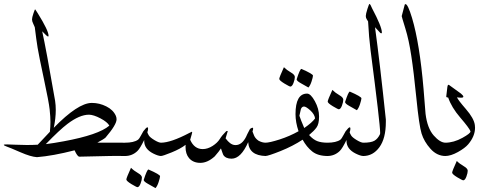

<svg xmlns="http://www.w3.org/2000/svg" viewBox="-86 -802 2473 987"><path d="M476.1 -156.2Q465.8 -174.8 430.7 -193.4Q395.5 -211.9 372.1 -212.4H371.1Q323.2 -212.4 260.7 -165Q220.2 -134.3 149.4 -61Q189 -65.9 241.7 -75.7Q421.4 -108.9 476.1 -156.2ZM-6.8 -58.1Q22.9 -56.6 51.8 -56.6Q80.6 -56.6 107.9 -58.1Q127.4 -78.6 170.4 -124.5Q173.3 -149.9 173.3 -175.3Q173.3 -200.7 169.2 -239.5Q165 -278.3 139.6 -396.5Q114.3 -514.6 107.4 -556.2Q100.6 -597.7 92.8 -662.1Q91.3 -667 85 -679.7Q78.6 -692.4 78.6 -702.1Q78.6 -711.9 85.9 -733.4Q93.3 -754.4 94.2 -754.4Q95.2 -754.4 108.4 -733.4Q163.6 -644.5 163.6 -618.2Q163.6 -614.3 161.1 -614.3Q155.8 -614.3 130.9 -641.1Q150.9 -551.8 197.3 -283.7Q200.7 -261.2 200.7 -236.8Q200.7 -193.8 190.4 -145Q314.5 -272 384.8 -272.9H386.7Q424.8 -272.9 460.4 -255.1Q496.1 -237.3 509.8 -206.1Q513.2 -197.8 513.2 -188.5Q513.2 -161.1 456.5 -94.7Q446.8 -85.9 414.1 -68.8L558.1 -68.4V0Q531.2 -0.5 509.8 -0.5Q488.8 -0.5 473.1 0L322.3 3.4Q312 3.4 297.4 -29.3Q185.1 -0.5 104 5.9Q72.3 3.9 18.6 -19.5Q-35.2 -43 -50.8 -48.3Q-66.4 -53.7 -66.4 -57.6Q-66.4 -59.6 -49.3 -59.6Q-34.7 -59.6 -6.8 -58.1Z M742.2 0Q727.5 0 702.1 -12.7Q655.3 -36.1 655.3 -77.6V-82.5Q633.8 -38.6 620.6 -25.9Q593.8 0 556.2 0V-68.4Q602.1 -68.4 624 -84Q629.4 -87.9 639.2 -106.4Q648.9 -125 650.9 -127.4Q666 -147.5 671.9 -147.5Q675.3 -147.5 675.3 -140.1Q675.3 -133.3 671.4 -122.1Q673.3 -115.2 679.2 -105.5Q685.1 -95.7 707.5 -82Q730 -68.4 742.2 -68.4ZM620.6 160.2Q616.2 160.2 589.8 144.5Q563.5 128.4 563.5 120.6Q563.5 112.8 587.4 60.5Q602.5 75.7 623 87.4Q643.6 99.1 643.6 110.8Q643.6 122.6 636.7 141.1Q629.9 159.7 620.6 160.2ZM736.8 104Q736.3 112.8 729.5 133.8Q722.7 154.8 713.4 165Q695.3 154.8 673.8 142.6Q652.8 130.9 652.8 123V122.6Q669.9 69.3 677.2 69.3Q736.8 95.2 736.8 104Z M1104.5 13.7Q1074.2 13.7 1062 -5.4Q1060.1 -8.3 1049.8 -39.1Q1041.5 -25.4 1017.6 2Q981 35.2 943.8 35.2Q906.7 35.2 885.7 10.7Q867.7 -10.7 867.7 -46.9Q867.7 -52.2 868.2 -57.6Q841.8 -37.1 796.4 -18.6Q751 0 740.7 0V-68.4Q792 -68.4 887.7 -118.7Q900.4 -124 900.9 -125Q901.9 -124 901.9 -121.1Q901.9 -118.2 891.6 -83.5Q912.6 -35.6 956.1 -35.6Q981.4 -35.6 1006.8 -51.8Q1031.7 -67.9 1043.5 -86.9Q1055.2 -106 1076.7 -127.4Q1079.6 -128.9 1082 -128.9Q1084.5 -128.9 1084.5 -127Q1084.5 -125 1073.7 -90.8Q1096.7 -59.1 1119.1 -56.6Q1122.1 -56.2 1125 -56.2Q1157.2 -56.2 1178.7 -98.1Q1182.1 -107.4 1199.2 -139.2Q1208 -145.5 1211.9 -145.5Q1213.4 -145.5 1214.4 -144.5Q1215.3 -143.1 1215.3 -140.6Q1215.3 -135.3 1211.9 -126Q1214.4 -119.1 1220.2 -105Q1226.1 -90.8 1242.2 -79.1Q1261.2 -68.4 1280.3 -68.4V0Q1193.8 -2.4 1189.9 -71.3Q1152.3 13.7 1104.5 13.7Z M1406.7 -356.9Q1402.3 -356.9 1376 -372.6Q1349.6 -388.7 1349.6 -396.5Q1349.6 -404.3 1373.5 -456.5Q1388.7 -441.4 1409.2 -429.7Q1429.7 -418 1429.7 -406.2Q1429.7 -394.5 1422.9 -376Q1416 -357.4 1406.7 -356.9ZM1522.9 -413.1Q1522.5 -404.3 1515.6 -383.3Q1508.8 -362.3 1499.5 -352.1Q1481.4 -362.3 1460 -374.5Q1439 -386.2 1439 -394V-394.5Q1456.1 -447.8 1463.4 -447.8Q1522.9 -421.9 1522.9 -413.1ZM1477.1 -254.4Q1466.3 -254.4 1460.9 -241.7Q1460 -238.8 1453.1 -207Q1459.5 -187 1478 -144Q1518.6 -171.9 1533.7 -193.4Q1530.8 -214.8 1509.3 -234.4Q1487.8 -253.9 1477.1 -254.4ZM1599.1 0Q1548.3 0 1519 -23.4Q1489.7 -46.9 1469.7 -84Q1419.4 -50.8 1356 -25.4Q1292.5 0 1277.8 0V-68.4Q1299.3 -68.4 1351.1 -85Q1402.8 -101.6 1448.7 -127.4Q1433.1 -173.3 1433.1 -215.3Q1433.1 -320.8 1492.7 -320.8Q1511.2 -320.8 1532.7 -281.7Q1554.2 -242.7 1554.2 -203.1Q1554.2 -164.1 1541 -146.5Q1528.3 -128.9 1502.9 -107.9Q1523.4 -85 1544.4 -76.7Q1565.4 -68.4 1599.1 -68.4Z M1782.2 0Q1767.6 0 1742.2 -12.7Q1695.3 -36.1 1695.3 -77.6V-82.5Q1673.8 -38.6 1660.6 -25.9Q1633.8 0 1596.2 0V-68.4Q1642.1 -68.4 1664.1 -84Q1669.4 -87.9 1679.2 -106.4Q1689 -125 1690.9 -127.4Q1706.1 -147.5 1711.9 -147.5Q1715.3 -147.5 1715.3 -140.1Q1715.3 -133.3 1711.4 -122.1Q1713.4 -115.2 1719.2 -105.5Q1725.1 -95.7 1747.6 -82Q1770 -68.4 1782.2 -68.4ZM1655.8 -240.2Q1651.4 -240.2 1625 -255.9Q1598.6 -272 1598.6 -279.8Q1598.6 -287.6 1622.6 -339.8Q1637.7 -324.7 1658.2 -313Q1678.7 -301.3 1678.7 -289.6Q1678.7 -277.8 1671.9 -259.3Q1665 -240.7 1655.8 -240.2ZM1772 -296.4Q1771.5 -287.6 1764.6 -266.6Q1757.8 -245.6 1748.5 -235.4Q1730.5 -245.6 1709 -257.8Q1688 -269.5 1688 -277.3V-277.8Q1705.1 -331.1 1712.4 -331.1Q1772 -305.2 1772 -296.4Z M1780.8 0V-68.4Q1821.3 -68.4 1838.9 -78.6Q1856.4 -88.9 1867.2 -111.8Q1868.2 -113.3 1868.2 -119.6Q1868.2 -164.6 1818.8 -544.4Q1810.5 -609.9 1806.2 -691.9Q1805.2 -694.8 1799.8 -702.1Q1794.4 -710 1794.4 -719.7Q1794.4 -729.5 1802.7 -755.9Q1811 -781.7 1813 -781.7Q1817.9 -781.7 1826.7 -759.3Q1877 -664.1 1877 -635.7V-634.3Q1877 -630.9 1874.5 -630.9Q1871.6 -630.9 1869.1 -632.8Q1866.7 -634.8 1841.8 -662.1Q1866.7 -480.5 1897.5 -187.5V-175.3Q1897.5 -90.8 1864.5 -45.4Q1831.5 0 1780.8 0Z M2204.6 0Q2160.2 0 2127 -37.1Q2093.8 -74.2 2081.1 -115.7Q2068.4 -157.2 2054.7 -294.9Q2041 -432.6 2028.3 -514.6Q2016.1 -596.7 1997.6 -656.2Q1979 -716.3 1979 -719.2Q1985.8 -742.2 1994.6 -778.3Q1996.1 -780.8 1998.5 -780.8Q2010.7 -780.8 2032.2 -709.5Q2071.3 -578.6 2091.3 -344.7Q2096.2 -280.8 2101.6 -216.8Q2110.8 -142.6 2143.6 -105.5Q2176.3 -68.4 2204.6 -68.4Z M2202.1 0V-68.4Q2246.1 -68.4 2291 -93.3Q2332.5 -116.2 2332.5 -126V-127.4Q2325.7 -144.5 2280.3 -197.3Q2234.9 -250 2217.8 -300.8Q2208 -300.8 2208 -305.7V-306.2Q2210 -324.7 2213.9 -356Q2215.3 -366.2 2219.7 -366.2Q2221.2 -366.2 2223.6 -364.3Q2248.5 -347.2 2283.7 -320.8Q2295.9 -310.5 2295.9 -305.2Q2295.9 -299.8 2284.7 -299.8Q2273.4 -299.8 2263.2 -301.8Q2267.6 -289.1 2309.1 -241.2Q2350.6 -193.4 2355 -159.2Q2356 -152.3 2356 -145.5Q2356 -101.6 2320.8 -60.1Q2304.7 -41 2268.1 -20.5Q2231.4 0 2202.1 0ZM2295.4 125Q2291 125 2264.6 109.4Q2238.3 93.3 2238.3 85.4Q2238.3 77.6 2262.2 25.4Q2277.3 40.5 2297.9 52.2Q2318.4 64 2318.4 75.7Q2318.4 87.4 2311.5 106Q2304.7 124.5 2295.4 125Z"/></svg>

Font: DimaThulth2
Style: Regular
Weight: 400
Designer: R.Balvardi
Foundry: R.Balvardi (R.Balvardi@gmail.com)
Version: Version 1.00;November 13, 2018;FontCreator 11.5.0.2427 64-bi